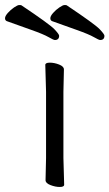

<svg xmlns="http://www.w3.org/2000/svg" viewBox="-86 -733 435 763"><path d="M169 1Q169 10 151.5 10Q134 10 114.5 2.5Q95 -5 95 -17L97 -105V-368L94 -475Q94 -484 112 -484Q130 -484 149 -476.5Q168 -469 168 -457L166 -368V-105ZM132 -574Q127 -574 107 -585.5Q87 -597 39 -614Q-9 -631 -59 -649Q-66 -652 -66 -660.5Q-66 -669 -55 -681.5Q-44 -694 -30 -703.5Q-16 -713 -9.5 -713Q-3 -713 -1 -712Q111 -637 130 -617Q149 -597 149 -591Q149 -574 132 -574ZM312 -574Q307 -574 287 -585.5Q267 -597 219 -614Q171 -631 121 -649Q114 -652 114 -660.5Q114 -669 125 -681.5Q136 -694 150 -703.5Q164 -713 170.5 -713Q177 -713 179 -712Q291 -637 310 -617Q329 -597 329 -591Q329 -574 312 -574Z"/></svg>

Font: LXGW Bright TC
Style: Regular
Weight: 400
Designer: Christian Thalmann (Catharsis Fonts)
Foundry: LXGW / Christian Thalmann (Catharsis Fonts) / Fontworks Inc.
Version: Version 5.501